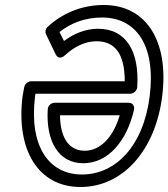

<svg xmlns="http://www.w3.org/2000/svg" viewBox="-20 -711 674 768"><path d="M494 -300H199C186 -300 172 -290 171 -274C163 -145 215 -58 313 -58C411 -58 487 -145 516 -272C518 -282 515 -300 494 -300ZM459 -250C430 -153 375 -108 319 -108C263 -108 221 -150 220 -250ZM236 -547 218 -583C261 -617 318 -641 388 -641C522 -641 604 -533 579 -328C554 -125 441 -13 308 -13C176 -13 96 -125 120 -324C120 -327 121 -332 122 -336H500C513 -336 528 -347 529 -363C538 -502 487 -596 372 -596C319 -596 272 -574 236 -547ZM202 -495C216 -467 238 -488 241 -491C275 -522 318 -546 366 -546C439 -546 479 -497 479 -386H105C94 -386 80 -377 77 -363C75 -351 72 -338 70 -324C44 -111 133 37 302 37C471 37 602 -109 629 -328C656 -547 565 -691 395 -691C303 -691 226 -655 171 -604C163 -597 159 -584 164 -574Z"/></svg>

Font: Falling Sky
Style: CondOuObl
Weight: 400
Designer: Paul D. Hunt
Foundry: Adobe Systems Incorporated
Version: Version 1.02